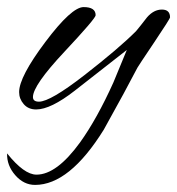

<svg xmlns="http://www.w3.org/2000/svg" viewBox="-76 -317 500 542"><path d="M-56 116Q-8 176 27 176Q84 176 150 85Q198 18 244 -84L282 -176L135 -61Q67 -8 26 -8Q4 -8 -9 -23Q-22 -38 -22 -57Q-22 -100 52 -198.5Q126 -297 160 -297Q194 -297 194 -274Q194 -265 105.5 -170.5Q17 -76 17 -43Q17 -30 34 -30Q66 -30 162.5 -105Q259 -180 308 -229Q319 -242 339 -268Q358 -290 381 -290Q404 -290 404 -268Q404 -264 359 -197Q314 -130 312 -126Q281 -66 217 49Q120 205 23 205Q-9 205 -33 177.5Q-57 150 -56 116Z"/></svg>

Font: Alex Brush
Style: Regular
Weight: 400
Designer: Robert E. Leuschke
Foundry: Robert E. Leuschke
Version: Version 1.003